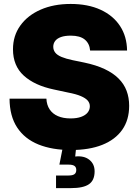

<svg xmlns="http://www.w3.org/2000/svg" viewBox="-20 -758 709 982"><path d="M342.8 9.3Q247.1 9.3 176.8 -19Q106.4 -47.4 67.9 -105.7Q29.3 -164.1 28.8 -253.4H217.3Q218.8 -221.2 233.9 -198.5Q249 -175.8 276.1 -164.1Q303.2 -152.3 340.8 -152.3Q372.6 -152.3 394.5 -160.2Q416.5 -168 428 -182.1Q439.5 -196.3 439.5 -214.4Q439.5 -231 428.5 -243.7Q417.5 -256.3 393.3 -266.6Q369.1 -276.9 328.1 -284.7L255.4 -300.3Q157.2 -320.8 101.8 -371.1Q46.4 -421.4 46.4 -505.9Q46.4 -575.2 84 -627.4Q121.6 -679.7 188 -708.7Q254.4 -737.8 341.3 -737.8Q429.7 -737.8 494.1 -708.3Q558.6 -678.7 593.8 -625.2Q628.9 -571.8 629.9 -499.5H440.9Q438 -535.6 413.6 -555.7Q389.2 -575.7 341.8 -575.7Q312 -575.7 292 -568.6Q272 -561.5 262.2 -548.6Q252.4 -535.6 252.4 -519Q252.4 -502 262.5 -489Q272.5 -476.1 294.7 -466.8Q316.9 -457.5 351.6 -450.2L411.1 -438Q471.7 -425.3 515.1 -404.8Q558.6 -384.3 586.4 -356.4Q614.3 -328.6 627.4 -293.7Q640.6 -258.8 640.6 -216.8Q640.6 -144.5 605 -94Q569.3 -43.5 502.9 -17.1Q436.5 9.3 342.8 9.3ZM266.6 204.1V139.6H331.1Q351.6 139.6 360.8 132.8Q370.1 126 370.1 111.3Q370.1 97.2 360.8 90.6Q351.6 84 331.1 84H283.7L304.2 -19.5H369.1V0L364.7 42.5Q409.7 37.6 436.8 59.1Q463.9 80.6 463.9 118.2Q463.9 164.1 435.1 184.1Q406.2 204.1 343.8 204.1Z"/></svg>

Font: Inter 17pt Black
Style: Regular
Weight: 900
Version: Version 4.001;git-66647c0bb